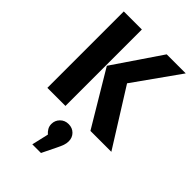

<svg xmlns="http://www.w3.org/2000/svg" viewBox="-294 -800 1232 1232"><g transform="rotate(45 322.5 -184.0)"><path d="M453.9 -693.4H626.7L405.5 -382.1L645 0H455.2L234.2 -369.9ZM64.5 -693.4H228.6V0H64.5ZM325.5 67.7Q360.1 67.7 382.2 89.9Q404.3 112.1 404.3 145.5Q404.3 164.7 398 182.7Q391.8 200.7 377.6 229.3L331 324.6H252.5L279 209.9Q265.3 198.4 255.8 182.3Q246.3 166.3 246.3 145.5Q246.3 113.4 268.9 90.5Q291.5 67.7 325.5 67.7Z"/></g></svg>

Font: Fira Sans Variable
Style: Regular
Weight: 400
Designer: Carrois Corporate & Edenspiekermann AG
Foundry: Carrois Corporate GbR & Edenspiekermann AG
Version: Version 4.202